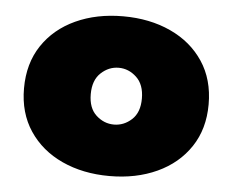

<svg xmlns="http://www.w3.org/2000/svg" viewBox="-41 -519 699 576"><g transform="rotate(5 308.0 -230.5)"><path d="M30 -230Q30 -305 66 -359Q102 -413 165 -442Q228 -471 308 -471Q388 -471 451 -442Q514 -413 550 -359Q586 -305 586 -230Q586 -156 550 -102Q514 -48 451 -19Q388 10 308 10Q228 10 165 -19Q102 -48 66 -102Q30 -156 30 -230ZM231 -230Q231 -188 254.5 -166.5Q278 -145 308 -145Q338 -145 361.5 -166.5Q385 -188 385 -230Q385 -272 361.5 -294Q338 -316 308 -316Q278 -316 254.5 -294Q231 -272 231 -230Z"/></g></svg>

Font: Jost* Black
Style: Regular
Weight: 900
Version: Version 3.7